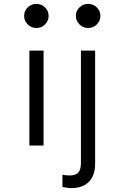

<svg xmlns="http://www.w3.org/2000/svg" viewBox="-20 -748 640 987"><path d="M131 0V-488H204V0ZM346 219Q334 219 322.5 217Q311 215 301 213V150Q310 152 318.5 153Q327 154 337 154Q369 154 382.5 139Q396 124 396 90V-488H469V94Q469 153 437.5 186Q406 219 346 219ZM230 -666Q230 -641 211.5 -622.5Q193 -604 167 -604Q141 -604 122.5 -622.5Q104 -641 104 -666Q104 -692 122.5 -710Q141 -728 167 -728Q193 -728 211.5 -710Q230 -692 230 -666ZM496 -666Q496 -641 477.5 -622.5Q459 -604 433 -604Q407 -604 388.5 -622.5Q370 -641 370 -666Q370 -692 388.5 -710Q407 -728 433 -728Q459 -728 477.5 -710Q496 -692 496 -666Z"/></svg>

Font: Red Hat Mono
Style: Regular
Weight: 400
Designer: Pentagram, MCKL
Foundry: Pentagram, MCKL
Version: Version 1.023